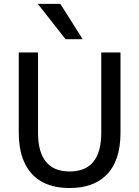

<svg xmlns="http://www.w3.org/2000/svg" viewBox="-20 -946 707 974"><path d="M333.5 -76.2Q493.7 -76.2 493.7 -272.9V-679.7H591.3V-272.9Q591.3 -128.9 518.6 -57.1Q452.6 7.8 333.5 7.8Q149.4 7.8 94.7 -144Q75.2 -197.3 75.2 -272.9V-679.7H172.9V-272.9Q172.9 -76.2 333.5 -76.2ZM171.9 -926.3H286.1L399.4 -747.1H312.5Z"/></svg>

Font: Inder
Style: Regular
Weight: 400
Designer: Irina Smirnova
Foundry: Irina Smirnova
Version: Version 1.001